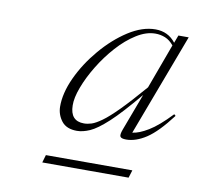

<svg xmlns="http://www.w3.org/2000/svg" viewBox="-57 -780 568 551"><g transform="rotate(10 227.0 -505.0)"><path d="M311 -421.5 351.5 -529.5Q302 -470 271 -441.5Q240 -413 219.5 -404Q199 -395 182 -395Q151.5 -395 137.2 -413.2Q123 -431.5 122.5 -454.5Q122 -494 143.2 -540Q164.5 -586 199.5 -627.2Q234.5 -668.5 275.2 -694.8Q316 -721 354 -721Q391 -721 413 -692.5L421.5 -715H451.5L339.5 -417.5Q358.5 -419.5 385.5 -435.8Q412.5 -452 449 -490.5L453.5 -486.5Q414.5 -435 384 -415Q353.5 -395 325.5 -395Q311.5 -395 308.2 -400.2Q305 -405.5 311 -421.5ZM157.5 -465Q158 -419.5 198 -419.5Q208.5 -419.5 220.2 -423.2Q232 -427 249.8 -439.8Q267.5 -452.5 294.2 -479.5Q321 -506.5 361.5 -553.5L409.5 -684Q398 -698 384.5 -703.5Q371 -709 356 -709Q329 -709 300.8 -691.2Q272.5 -673.5 246.8 -644.8Q221 -616 200.8 -582.8Q180.5 -549.5 168.8 -518.2Q157 -487 157.5 -465ZM100 -288.5 106.5 -311H358.5L351.5 -288.5Z"/></g></svg>

Font: Newsreader 72pt ExtraLight
Style: Italic
Weight: 275
Italic angle: -17°
Designer: Hugues Gentile
Foundry: Production Type
Version: Version 1.003; ttfautohint (v1.8.3)